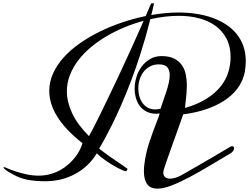

<svg xmlns="http://www.w3.org/2000/svg" viewBox="-20 -1083 1498 1155"><path d="M1366.2 -200.7Q1372.1 -203.6 1377 -203.6Q1382.3 -203.6 1385.3 -200Q1388.2 -196.3 1388.2 -190.9Q1388.2 -184.1 1382.8 -175.5Q1377.4 -167 1366.2 -160.2Q1301.3 -122.1 1238 -84.2Q1174.8 -46.4 1117.7 -16.1Q1060.5 14.2 1011.7 33Q962.9 51.8 926.3 51.8Q907.2 51.8 892.3 45.9Q877.4 40 867.2 27.3Q856.9 14.6 851.3 -5.1Q845.7 -24.9 845.7 -53.2Q845.7 -73.7 848.9 -98.6Q852.1 -123.5 858.4 -154.3Q865.2 -187 876.5 -221.7Q887.7 -256.3 899.9 -289.3Q912.1 -322.3 923.3 -351.1Q934.6 -379.9 940.9 -400.4Q929.7 -398.9 920.4 -398.9Q886.7 -398.9 862.1 -411.4Q837.4 -423.8 821.5 -444.6Q805.7 -465.3 797.9 -492.7Q790 -520 790 -549.3Q790 -584.5 800.8 -619.6Q811.5 -654.8 832.3 -682.6Q853 -710.4 883.1 -728Q913.1 -745.6 951.7 -745.6Q999 -745.6 1028.8 -730Q1058.6 -714.4 1075.4 -689.2Q1092.3 -664.1 1098.1 -632.6Q1104 -601.1 1104 -569.3Q1104 -547.4 1102.3 -526.4Q1100.6 -505.4 1098.6 -487.5Q1096.7 -469.7 1095 -455.6Q1093.3 -441.4 1093.3 -433.6Q1170.9 -456.1 1223.4 -489.7Q1275.9 -523.4 1307.9 -563.7Q1339.8 -604 1353.5 -649.2Q1367.2 -694.3 1367.2 -739.7Q1367.2 -803.7 1342.5 -850.6Q1317.9 -897.5 1275.6 -928Q1233.4 -958.5 1177 -973.1Q1120.6 -987.8 1057.1 -987.8Q975.6 -987.8 884.3 -967.8Q857.4 -860.8 827.6 -767.3Q797.9 -673.8 767.6 -594.5Q737.3 -515.1 708.5 -449.7Q679.7 -384.3 654.3 -333.3Q628.9 -282.2 608.9 -246.1Q588.9 -210 576.7 -188.5Q612.8 -160.6 641.1 -140.9Q669.4 -121.1 690.4 -106.9Q711.4 -92.8 725.6 -83.3Q739.7 -73.7 748 -66.4L739.7 -52.7Q732.4 -52.7 719 -58.1Q705.6 -63.5 689 -72.3Q672.4 -81.1 653.8 -92.3Q635.3 -103.5 617.9 -115.7Q600.6 -127.9 585.9 -139.6Q571.3 -151.4 562.5 -161.1Q538.6 -121.1 505.6 -89.8Q472.7 -58.6 432.9 -36.9Q393.1 -15.1 347.2 -3.9Q301.3 7.3 251 7.3Q196.3 7.3 147.9 -1.2Q99.6 -9.8 54.7 -36.1Q45.9 -40.5 36.6 -45.9Q27.3 -51.3 19.5 -56.9Q11.7 -62.5 6.3 -67.6Q1 -72.8 0 -77.1H8.8Q9.8 -77.1 28.1 -69.1Q46.4 -61 75.2 -51.5Q104 -42 140.1 -34.2Q176.3 -26.4 212.9 -26.4Q249 -26.4 281.2 -35.2Q313.5 -43.9 341.1 -59.1Q368.7 -74.2 391.1 -94Q413.6 -113.8 430.7 -135.5Q447.8 -157.2 459.2 -179.4Q470.7 -201.7 476.1 -221.7Q422.9 -263.2 385 -303.7Q347.2 -344.2 323 -383.8Q298.8 -423.3 287.6 -461.4Q276.4 -499.5 276.4 -536.1Q276.4 -591.3 299.6 -642.1Q322.8 -692.9 363.5 -738Q404.3 -783.2 459.7 -822Q515.1 -860.8 579.6 -892.6Q644 -924.3 714.6 -948Q785.2 -971.7 856.4 -986.3Q864.7 -1005.4 872.8 -1024.4Q880.9 -1043.5 889.2 -1063H906.7Q902.8 -1044.9 898.7 -1027.3Q894.5 -1009.8 890.1 -992.7Q933.1 -1000 973.9 -1003.9Q1014.6 -1007.8 1054.2 -1007.8Q1108.9 -1007.8 1160.4 -1000Q1211.9 -992.2 1256.8 -976.3Q1301.8 -960.4 1338.9 -936.3Q1376 -912.1 1402.6 -879.6Q1429.2 -847.2 1443.8 -806.2Q1458.5 -765.1 1458.5 -715.3Q1458.5 -684.6 1452.6 -650.9Q1444.8 -606.9 1418.9 -565.9Q1393.1 -524.9 1347.7 -490.7Q1302.2 -456.5 1236.3 -431.6Q1170.4 -406.7 1082 -395Q1078.6 -384.8 1069.6 -359.4Q1060.5 -334 1048.8 -300.8Q1037.1 -267.6 1023.7 -230.7Q1010.3 -193.8 998.5 -160.4Q986.8 -127 977.8 -100.6Q968.8 -74.2 965.3 -62.5Q962.4 -52.7 962.4 -44.4Q962.4 -27.3 973.1 -17.8Q983.9 -8.3 1003.4 -8.3Q1018.6 -8.3 1037.8 -14.4Q1057.1 -20.5 1080.6 -34.2Q1105 -48.3 1131.8 -63.7Q1158.7 -79.1 1192.1 -98.4Q1225.6 -117.7 1268.1 -142.6Q1310.5 -167.5 1366.2 -200.7ZM515.1 -264.2Q520 -271.5 535.9 -302.2Q551.8 -333 576.2 -381.8Q600.6 -430.7 631.3 -494.9Q662.1 -559.1 697.3 -633.8Q732.4 -708.5 769.8 -790.8Q807.1 -873 844.2 -958Q785.2 -941.9 727.8 -918.2Q670.4 -894.5 619.1 -864Q567.9 -833.5 524.4 -796.9Q481 -760.3 449.5 -718.5Q418 -676.8 400.1 -630.1Q382.3 -583.5 382.3 -533.2Q382.3 -470.2 413.6 -402.6Q444.8 -335 515.1 -264.2ZM945.8 -429.2Q953.1 -452.6 962.6 -479Q972.2 -505.4 980.7 -532Q989.3 -558.6 995.1 -584Q1001 -609.4 1001 -630.9Q1001 -660.2 986.8 -678Q972.7 -695.8 936 -695.8Q904.8 -695.8 881.6 -683.1Q858.4 -670.4 843 -649.9Q827.6 -629.4 819.8 -603.5Q812 -577.6 812 -550.8Q812 -526.4 818.4 -503.7Q824.7 -481 837.4 -463.4Q850.1 -445.8 869.1 -435.3Q888.2 -424.8 913.6 -424.8Q928.7 -424.8 945.8 -429.2Z"/></svg>

Font: Meddon
Style: Regular
Weight: 400
Designer: Vernon Adams
Foundry: Vernon Adams
Version: Version 1.000